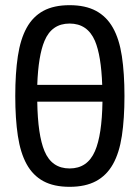

<svg xmlns="http://www.w3.org/2000/svg" viewBox="-20 -725 540 742"><path d="M249 -705Q310 -705 351 -683Q392 -661 416.5 -617.5Q441 -574 451 -508Q461 -442 461 -354Q461 -266 451 -200Q441 -134 416.5 -90.5Q392 -47 351 -25Q310 -3 249 -3Q188 -3 147.5 -25Q107 -47 83 -90.5Q59 -134 49 -200Q39 -266 39 -354Q39 -442 49 -508Q59 -574 83 -617.5Q107 -661 147.5 -683Q188 -705 249 -705ZM152 -141Q180 -74 249 -74Q318 -74 347 -141Q374 -203 376 -332H124Q126 -203 152 -141ZM249 -634Q180 -634 152 -567Q128 -510 124 -397H375Q371 -510 347 -567Q318 -634 249 -634Z"/></svg>

Font: D2Coding
Style: Regular
Weight: 400
Monospace: yes
Designer: Yong-Rak Park; Jeong-Hwan Yoon; Sang-Min Lee;
Foundry: NHN Corporation
Version: Version 1.3.2; Build 20180524